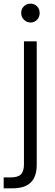

<svg xmlns="http://www.w3.org/2000/svg" viewBox="-47 -772 301 1050"><path d="M120.1 -752Q141.1 -752 155.5 -737.5Q169.9 -723.1 169.9 -701.2Q169.9 -678.7 155.5 -663.8Q141.1 -648.9 120.1 -648.9Q99.1 -648.9 84 -664.1Q68.8 -679.2 68.8 -701.2Q68.8 -723.1 83.7 -737.5Q98.6 -752 120.1 -752ZM84 -545.9H153.8V128.9Q153.8 194.3 121.1 226.1Q88.4 257.8 22 257.8H-26.9V198.2H11.2Q50.3 198.2 67.1 181.9Q84 165.5 84 126Z"/></svg>

Font: SVN-Poppins Light
Style: Regular
Weight: 300
Designer: Ninad Kale (Devanagari), Jonny Pinhorn (Latin)
Foundry: Indian Type Foundry
Version: Version 3.002 2017